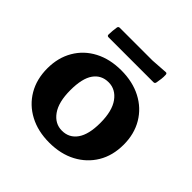

<svg xmlns="http://www.w3.org/2000/svg" viewBox="-175 -815 981 981"><g transform="rotate(45 315.5 -325.0)"><path d="M315 13Q233 13 171 -20Q109 -53 74.5 -112Q40 -171 40 -249Q40 -326 74.5 -385Q109 -444 171 -476.5Q233 -509 315 -509Q397 -509 459.5 -476.5Q522 -444 557 -385Q592 -326 592 -249Q592 -170 557 -111.5Q522 -53 460 -20Q398 13 315 13ZM318 -76Q370 -76 399.5 -118Q429 -160 429 -243Q429 -329 396 -374.5Q363 -420 312 -420Q260 -420 231 -379Q202 -338 202 -253Q202 -167 234.5 -121.5Q267 -76 318 -76ZM144 -648Q146 -657 156 -657H392L481 -663Q490 -664 491 -654Q492 -638 490 -622.5Q488 -607 485 -591Q483 -582 473 -582H149Q139 -582 139 -592Q139 -606 140.5 -620Q142 -634 144 -648Z"/></g></svg>

Font: Hahmlet
Style: Bold
Weight: 700
Designer: Minjoo Ham & Mark Frömberg
Foundry: hypertype
Version: Version 1.002; ttfautohint (v1.8.3)